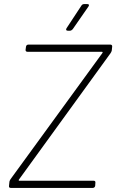

<svg xmlns="http://www.w3.org/2000/svg" viewBox="-20 -918 570 938"><path d="M311 -768H322C327 -768 331 -771 335 -775L412 -886C417 -893 415 -898 407 -898H391C386 -898 381 -896 378 -891L305 -780C301 -773 303 -768 311 -768ZM32 0H434C439 0 444 -4 445 -10L446 -25C447 -31 444 -35 438 -35H74C71 -35 71 -38 72 -40L520 -658C523 -662 525 -667 526 -671L528 -690C529 -696 525 -700 520 -700H118C112 -700 108 -696 107 -690L105 -675C104 -669 108 -665 114 -665H478C481 -665 482 -662 481 -660L31 -42C29 -38 26 -33 26 -29L24 -10C23 -4 26 0 32 0Z"/></svg>

Font: Barlow ExtraLight
Style: Italic
Weight: 275
Italic angle: -7°
Designer: Jeremy Tribby
Foundry: Tribby Type
Version: Version 1.422;hotconv 1.0.109;makeotfexe 2.5.65596